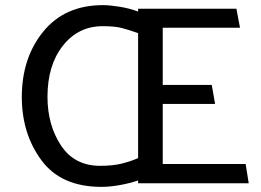

<svg xmlns="http://www.w3.org/2000/svg" viewBox="-20 -714 1016 748"><path d="M518 -585Q481 -598 454 -605Q427 -612 380 -612Q285 -612 225 -536Q165 -460 165 -337Q165 -227 217.5 -147.5Q270 -68 370 -68Q419 -68 453.5 -76.5Q488 -85 518 -98ZM949 0H518V-11Q486 0 447 7Q408 14 375 14Q218 14 141.5 -89.5Q65 -193 65 -336Q65 -489 149 -591.5Q233 -694 381 -694Q406 -694 444.5 -688Q483 -682 518 -669V-680H901L915 -606H614V-383H805L818 -309H614V-75H937Z"/></svg>

Font: Palanquin Medium
Style: Regular
Weight: 500
Designer: Pria Ravichandran
Version: Version 1.0.4